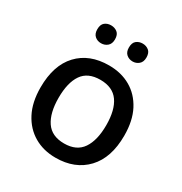

<svg xmlns="http://www.w3.org/2000/svg" viewBox="-173 -866 955 1005"><g transform="rotate(30 304.5 -363.0)"><path d="M558 -270Q558 -136 489 -63Q420 10 303 10Q230 10 173.5 -23Q117 -56 84.5 -118.5Q52 -181 52 -270Q52 -404 120 -476.5Q188 -549 306 -549Q380 -549 436.5 -516.5Q493 -484 525.5 -422Q558 -360 558 -270ZM161 -270Q161 -179 195.5 -128Q230 -77 305 -77Q380 -77 414.5 -128Q449 -179 449 -270Q449 -362 414 -411.5Q379 -461 304 -461Q229 -461 195 -411.5Q161 -362 161 -270ZM157 -682Q157 -711 172.5 -723.5Q188 -736 210 -736Q232 -736 248 -723.5Q264 -711 264 -682Q264 -655 248 -641.5Q232 -628 210 -628Q188 -628 172.5 -641.5Q157 -655 157 -682ZM348 -682Q348 -711 363.5 -723.5Q379 -736 401 -736Q422 -736 438 -723.5Q454 -711 454 -682Q454 -655 438 -641.5Q422 -628 401 -628Q379 -628 363.5 -641.5Q348 -655 348 -682Z"/></g></svg>

Font: Noto Sans Sinhala Medium
Style: Regular
Weight: 500
Designer: Jelle Bosma - Monotype Design Team
Foundry: Monotype Imaging Inc.
Version: Version 2.006; ttfautohint (v1.8.4.7-5d5b)